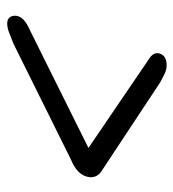

<svg xmlns="http://www.w3.org/2000/svg" viewBox="7 -622 505 560"><g transform="rotate(90 260.0 -341.5)"><path d="M135.5 -553.5Q141.5 -574.5 170 -574.5Q182 -574.5 193.2 -569.2Q204.5 -564 220 -555.5L473.5 -388Q503 -371.5 494.5 -341Q486 -312 445 -295.5L107.5 -128Q87 -119.5 73.2 -114.5Q59.5 -109.5 47.5 -109.5Q34 -109.5 28.5 -119.2Q23 -129 27 -142Q33.5 -161 67 -175.5L411 -346.5L154.5 -521Q130 -535.5 135.5 -553.5Z"/></g></svg>

Font: Fraunces 9pt S000 SemiBold
Style: Italic
Weight: 600
Italic angle: -16°
Version: Version 1.000; ttfautohint (v1.8.3)